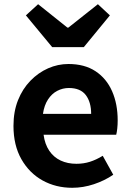

<svg xmlns="http://www.w3.org/2000/svg" viewBox="-20 -878 621 912"><path d="M323 14Q245 14 182 -21Q119 -56 81.5 -122Q44 -188 44 -280Q44 -348 65.5 -402Q87 -456 124.5 -494.5Q162 -533 208.5 -553.5Q255 -574 305 -574Q382 -574 434 -539.5Q486 -505 512.5 -444.5Q539 -384 539 -306Q539 -286 537 -267.5Q535 -249 532 -238H187Q193 -193 214 -162Q235 -131 268 -115.5Q301 -100 343 -100Q377 -100 407 -109.5Q437 -119 468 -138L518 -48Q477 -20 426 -3Q375 14 323 14ZM184 -337H413Q413 -393 387.5 -426.5Q362 -460 307 -460Q278 -460 252 -446.5Q226 -433 208 -405.5Q190 -378 184 -337ZM228 -654 103 -805 161 -858 300 -747H305L445 -858L502 -805L378 -654Z"/></svg>

Font: Noto Sans KR
Style: Bold
Weight: 700
Designer: Ryoko NISHIZUKA  (kana, bopomofo & ideographs); Paul D. Hunt (Latin, Greek & Cyrillic); Sandoll Communications , Soo-you
Foundry: Adobe
Version: Version 2.004-H2;hotconv 1.0.118;makeotfexe 2.5.65603